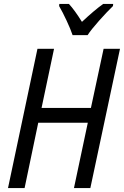

<svg xmlns="http://www.w3.org/2000/svg" viewBox="-20 -964 635 984"><path d="M172 -714H257L193 -411H446L511 -714H595L443 0H359L430 -335H176L106 0H21ZM283 -933 284 -944H333Q362 -913 400 -852Q464 -912 509 -944H560L559 -933Q528 -903 487.5 -857.5Q447 -812 429 -784H352Q342 -814 321.5 -858Q301 -902 283 -933Z"/></svg>

Font: Noto Sans UI Narrow
Style: Italic
Weight: 400
Width: 4
Italic angle: -12°
Designer: Monotype Design Team
Foundry: Monotype Imaging Inc.
Version: Version 1.001